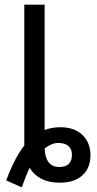

<svg xmlns="http://www.w3.org/2000/svg" viewBox="-20 -780 421 830"><path d="M236.8 -58.1Q291 -58.1 291 -111.8Q291 -135.7 275.6 -148.9Q260.3 -162.1 231.9 -162.1Q203.6 -162.1 172.9 -138.2Q176.3 -58.1 236.8 -58.1ZM237.8 9.8Q148.4 9.8 107.9 -54.2Q93.3 -24.4 74.2 29.8L6.8 0Q43 -97.7 85 -150.9V-759.8H172.9V-217.8Q203.6 -230 241.2 -230Q301.8 -230 336.4 -196.5Q371.1 -163.1 371.1 -108.6Q371.1 -54.2 336.4 -22.2Q301.8 9.8 237.8 9.8Z"/></svg>

Font: NotoSans
Style: Regular
Weight: 400
Designer: Monotype Design team
Foundry: Monotype Imaging Inc.
Version: Version 1.04